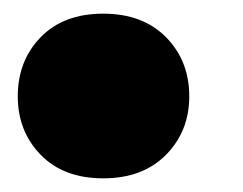

<svg xmlns="http://www.w3.org/2000/svg" viewBox="-20 -250 355 281"><path d="M131 11Q73 11 39.5 -23.5Q6 -58 6 -109Q6 -161 39.5 -195.5Q73 -230 131 -230Q189 -230 223 -195.5Q257 -161 257 -109Q257 -58 223 -23.5Q189 11 131 11Z"/></svg>

Font: Livvic Black
Style: Italic
Weight: 900
Italic angle: -10°
Designer: Jacques Le Bailly, Baron von Fonthausen
Version: Version 1.001; ttfautohint (v1.8.2)